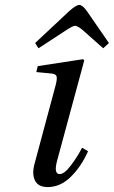

<svg xmlns="http://www.w3.org/2000/svg" viewBox="-20 -740 458 772"><path d="M121.1 -566.9 258.8 -695.8Q286.6 -720.2 298.8 -720.2Q311.5 -720.2 329.1 -695.8L418 -566.9L395 -545.9L310.1 -621.1Q291 -636.2 282.2 -636.2Q273.4 -636.2 250 -621.1L134.8 -545.9ZM120.1 -85.9 204.1 -398.9Q210.9 -425.3 207 -434.3Q203.1 -443.4 183.1 -444.8L126 -450.2L131.8 -474.1L314 -502L318.8 -497.1L210 -95.2Q194.8 -40 220.2 -40Q238.8 -40 265.1 -75Q291.5 -109.9 310.1 -146L334 -131.8Q305.7 -68.8 263.9 -28.3Q222.2 12.2 171.9 12.2Q132.8 12.2 120.1 -15.4Q107.4 -43 120.1 -85.9Z"/></svg>

Font: Linguistics Pro
Style: Italic
Weight: 400
Italic angle: -12°
Designer: Stefan Peev, Context Ltd
Foundry: Stefan Peev, Context Ltd
Version: Version 001.000